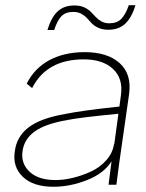

<svg xmlns="http://www.w3.org/2000/svg" viewBox="-20 -711 562 741"><path d="M307.1 -509.8Q394.5 -509.8 441.9 -467.3Q489.3 -424.8 478 -346.2L439.9 -80.1Q429.7 -4.9 429.2 2H398.9Q398.9 0.5 410.2 -85.9V-87.9Q380.9 -41.5 315.7 -15.9Q250.5 9.8 186 9.8Q107.9 9.8 67.9 -28.8Q27.8 -67.4 37.1 -127Q44.4 -184.6 90.8 -219.7Q137.2 -254.9 231 -271Q297.4 -284.7 440.9 -299.8L446.8 -344.2Q455.6 -408.2 416 -445.1Q376.5 -481.9 303.2 -481.9Q160.2 -481.9 104 -371.1L83 -388.2Q113.3 -448.2 170.9 -479Q228.5 -509.8 307.1 -509.8ZM66.9 -127Q60.1 -80.1 94.2 -48.1Q128.4 -16.1 194.8 -16.1Q226.1 -16.1 261.5 -24.7Q296.9 -33.2 331.3 -49.1Q365.7 -64.9 390.4 -92.8Q415 -120.6 419.9 -154.8L420.9 -153.8L437 -272Q285.6 -257.3 241.2 -248Q155.3 -233.4 114 -203.6Q72.8 -173.8 66.9 -127ZM163.1 -595.2Q177.7 -644 202.4 -667Q227.1 -689.9 267.1 -689.9Q288.6 -689.9 304.4 -682.9Q320.3 -675.8 330.3 -665.5Q340.3 -655.3 349.6 -645.3Q358.9 -635.3 371.8 -628.2Q384.8 -621.1 401.9 -621.1Q431.6 -621.1 448.2 -638.2Q464.8 -655.3 477.1 -690.9H502.9Q487.8 -642.1 462.9 -619.1Q438 -596.2 397.9 -596.2Q376.5 -596.2 360.4 -603.3Q344.2 -610.4 334.5 -620.6Q324.7 -630.9 315.7 -640.9Q306.6 -650.9 293.5 -658Q280.3 -665 263.2 -665Q232.9 -665 217 -648.4Q201.2 -631.8 189 -595.2Z"/></svg>

Font: Human Sans ExtraLight
Style: Italic
Weight: 200
Italic angle: -8°
Designer: Tim Radville
Foundry: Continuum
Version: Version 1.000;FEAKit 1.0